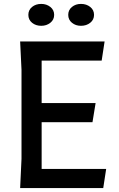

<svg xmlns="http://www.w3.org/2000/svg" viewBox="-20 -962 609 982"><path d="M523 -98 508 0H83L90 -150V-605L83 -750H515L500 -652H193V-435H469L453 -337H193V-98ZM125 -886Q125 -911 144 -926.5Q163 -942 191 -942Q218 -942 237.5 -926.5Q257 -911 257 -886Q257 -861 237.5 -845.5Q218 -830 191 -830Q163 -830 144 -845.5Q125 -861 125 -886ZM329 -886Q329 -911 348 -926.5Q367 -942 394 -942Q422 -942 441.5 -926.5Q461 -911 461 -886Q461 -861 441.5 -845.5Q422 -830 394 -830Q367 -830 348 -845.5Q329 -861 329 -886Z"/></svg>

Font: Farro
Style: Regular
Weight: 400
Designer: Aceler Chua
Foundry: Grayscale Limited
Version: Version 1.101